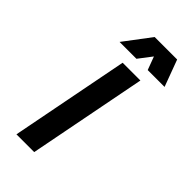

<svg xmlns="http://www.w3.org/2000/svg" viewBox="-202 -669 716 716"><g transform="rotate(45 156.0 -310.5)"><path d="M273.4 -621.1 312.5 -515.6H223.6L204.1 -567.9L164.1 -515.6H75.2L154.8 -621.1ZM231.9 -468.8 140.6 0H46.9L138.2 -468.8Z"/></g></svg>

Font: Lambda
Style: Italic
Weight: 400
Italic angle: -11°
Designer: GGBotNet
Version: 0.22